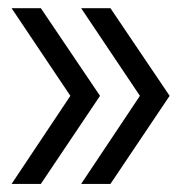

<svg xmlns="http://www.w3.org/2000/svg" viewBox="-20 -535 451 477"><path d="M254.4 -514.6H181.6L327.6 -296.9L181.6 -78.1H254.4L401.4 -296.9ZM8.8 -78.1H81.5L228.5 -296.9L81.5 -514.6H8.8L154.8 -296.9Z"/></svg>

Font: Guggenheim Sans Display Light
Style: Regular
Weight: 300
Designer: Modified by Tom Baber under direction of Pentagram Design 2023
Foundry: rsms
Version: Version 1.001;Glyphs 3.1.2 (3151)